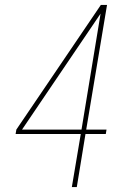

<svg xmlns="http://www.w3.org/2000/svg" viewBox="-20 -755 540 775"><path d="M270 0 306 -214H43L46 -232L387 -735H412L328 -232H410L407 -214H325L290 0ZM69 -232H309L386 -700L199 -424Z"/></svg>

Font: Iosevka SS04 Thin Oblique
Style: Regular
Weight: 100
Italic angle: -9°
Monospace: yes
Designer: Belleve Invis
Foundry: Belleve Invis
Version: Version 19.0.0; ttfautohint (v1.8.4)